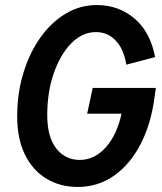

<svg xmlns="http://www.w3.org/2000/svg" viewBox="-20 -730 640 760"><path d="M288 10Q217 10 162.5 -23.5Q108 -57 78 -119.5Q48 -182 48 -269Q48 -361 72.5 -441Q97 -521 140 -581.5Q183 -642 240 -676Q297 -710 363 -710Q449 -710 512 -657Q575 -604 594 -504L480 -474Q470 -536 438 -569.5Q406 -603 360 -603Q306 -603 262.5 -559Q219 -515 193 -440.5Q167 -366 167 -274Q167 -188 202.5 -142.5Q238 -97 296 -97Q354 -97 398.5 -146.5Q443 -196 461 -280H325L347 -382H597L592 -347Q578 -239 536 -158.5Q494 -78 430.5 -34Q367 10 288 10Z"/></svg>

Font: Red Hat Mono Medium
Style: Italic
Weight: 500
Italic angle: -12°
Monospace: yes
Designer: Pentagram, MCKL
Foundry: Pentagram, MCKL
Version: Version 1.023; ttfautohint (v1.8.3)